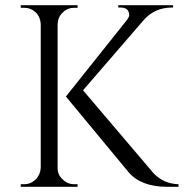

<svg xmlns="http://www.w3.org/2000/svg" viewBox="-20 -720 708 740"><path d="M266 -10C249 -10 234 -16 221 -29C208 -41 202 -56 202 -73C202 -73 202 -628 202 -628C202 -628 202 -628 202 -628C203 -645 209 -660 222 -672C234 -684 249 -690 266 -690C266 -690 279 -690 279 -690C279 -690 279 -700 279 -700C279 -700 60 -700 60 -700C60 -700 60 -690 60 -690C60 -690 73 -690 73 -690C73 -690 73 -690 73 -690C90 -690 105 -684 118 -672C130 -660 136 -645 137 -628C137 -628 137 -73 137 -73C137 -73 137 -73 137 -73C136 -56 130 -41 118 -29C105 -16 90 -10 73 -10C73 -10 60 -10 60 -10C60 -10 60 0 60 0C60 0 279 0 279 0C279 0 279 -10 279 -10C279 -10 266 -10 266 -10C266 -10 266 -10 266 -10ZM668 -10C668 -10 668 -10 668 -10C631 -11 600 -24 573 -51C573 -51 300 -372 300 -372C300 -372 535 -644 535 -644C535 -644 535 -644 535 -644C563 -675 599 -691 643 -691C643 -691 647 -691 647 -691C647 -691 647 -700 647 -700C647 -700 436 -700 436 -700C436 -700 436 -691 436 -691C436 -691 446 -691 446 -691C446 -691 446 -691 446 -691C460 -691 470 -686 475 -676C475 -676 475 -676 475 -676C477 -672 478 -667 478 -662C478 -657 475 -651 470 -644C470 -644 234 -348 234 -348C234 -348 475 -57 475 -57C475 -57 475 -57 475 -57C507 -19 557 0 625 0C625 0 668 0 668 0C668 0 668 -10 668 -10Z"/></svg>

Font: Cinzel Utterance
Style: Regular
Weight: 500
Designer: Natanael Gama
Foundry: ""
Version: ""